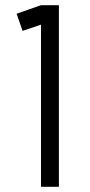

<svg xmlns="http://www.w3.org/2000/svg" viewBox="-20 -731 347 740"><path d="M207 -11H138V-636L67 -612L44 -678L138 -711H207Z"/></svg>

Font: SUIT
Style: Regular
Weight: 400
Designer: Sunn Youn; Korean Glyphs from Source Han Sans (Sandoll Communications; Soo-young Jang, Joo-yeon Kang)
Foundry: Sunn
Version: Version 1.140